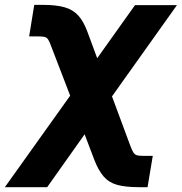

<svg xmlns="http://www.w3.org/2000/svg" viewBox="-84 -567 749 791"><path d="M-64 204.1 205.1 -172.9 128.9 -371.1Q121.1 -393.1 115.2 -402.8Q109.4 -412.6 100.3 -414.8Q91.3 -417 72.8 -417H36.1L57.1 -546.9H93.3Q147.9 -546.9 182.6 -536.9Q217.3 -526.9 239.3 -502.2Q261.2 -477.5 277.3 -433.1L316.4 -327.1L472.2 -545.9H645L377.4 -169.9L451.7 30.3Q459.5 51.3 465.3 60.8Q471.2 70.3 480.7 72.8Q490.2 75.2 508.3 75.2H545.4L523.9 204.1H487.8Q433.1 204.1 398.9 194.6Q364.7 185.1 343.3 160.4Q321.8 135.7 304.7 91.8L264.6 -13.7L110.4 204.1Z"/></svg>

Font: Inter Extra Bold
Style: Italic
Weight: 800
Italic angle: -9.39999°
Designer: Rasmus Andersson
Foundry: rsms
Version: Version 4.000;git-3c8e0fc